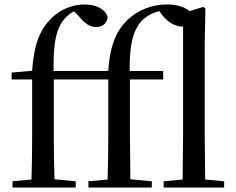

<svg xmlns="http://www.w3.org/2000/svg" viewBox="-20 -840 1056 860"><path d="M797 0H984V-28L899 -36L897 -230V-644L900 -802L890 -809L829 -790C807 -810 769 -820 727 -820C665 -820 602 -798 552 -752C505 -706 473 -645 465 -523L453 -522H220C218 -653 233 -718 274 -761C286 -774 299 -783 312 -789L331 -770C361 -733 383 -719 410 -719C442 -719 461 -739 462 -764C451 -801 408 -820 358 -820C308 -820 252 -800 210 -758C156 -704 132 -639 124 -523L32 -515V-484H124V-230C124 -166 123 -101 121 -36L36 -28V0H319V-28L224 -37C222 -101 221 -166 221 -230V-484H465V-230C465 -166 464 -101 462 -36L376 -28V0H660V-28L564 -37L562 -230V-484H711V-522H561C559 -639 576 -704 615 -747C637 -769 662 -782 694 -790L707 -772C738 -734 770 -721 798 -721H800V-230L798 -36L713 -28V0Z"/></svg>

Font: Source Han Serif SC Medium
Style: Regular
Weight: 500
Designer: Ryoko NISHIZUKA 西塚涼子 (kana & ideographs); Frank Grießhammer (Latin, Greek & Cyrillic); Wenlong ZHANG 张文龙 (bopomofo); San
Foundry: Adobe
Version: Version 2.003;hotconv 1.1.1;makeotfexe 2.6.0